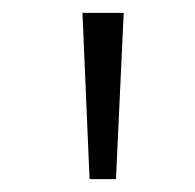

<svg xmlns="http://www.w3.org/2000/svg" viewBox="-20 -749 303 298"><path d="M119 -471H160L172 -729H108Z"/></svg>

Font: Noto Sans Devanagari Condensed Light
Style: Regular
Weight: 300
Width: 3
Designer: Jelle Bosma - Monotype Design Team
Foundry: Monotype Imaging Inc.
Version: Version 2.004